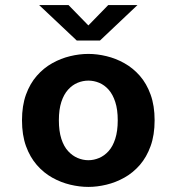

<svg xmlns="http://www.w3.org/2000/svg" viewBox="-20 -724 690 755"><path d="M327.5 11Q292.5 11 256 2.2Q219.5 -6.5 185.5 -25.5Q151.5 -44.5 124.8 -75.2Q98 -106 82.2 -149.5Q66.5 -193 66.5 -251Q66.5 -308.5 82.2 -352Q98 -395.5 124.8 -426Q151.5 -456.5 185.5 -475.5Q219.5 -494.5 256 -503.2Q292.5 -512 327.5 -512Q362 -512 398.5 -503.2Q435 -494.5 469 -475.5Q503 -456.5 529.8 -426Q556.5 -395.5 572.2 -352Q588 -308.5 588 -251Q588 -193 572.2 -149.5Q556.5 -106 529.8 -75.2Q503 -44.5 469 -25.5Q435 -6.5 398.5 2.2Q362 11 327.5 11ZM327.5 -94Q349 -94 369.8 -102.8Q390.5 -111.5 407 -129.8Q423.5 -148 433.2 -178.2Q443 -208.5 443 -251Q443 -293.5 433.2 -323.2Q423.5 -353 407 -371.5Q390.5 -390 369.8 -398.5Q349 -407 327.5 -407Q306 -407 285.2 -398.5Q264.5 -390 247.8 -371.5Q231 -353 221.2 -323.2Q211.5 -293.5 211.5 -251Q211.5 -208.5 221.2 -178.2Q231 -148 247.8 -129.8Q264.5 -111.5 285.2 -102.8Q306 -94 327.5 -94ZM134 -704H249.5L327.5 -624L405.5 -704H520.5L373 -564.5H282Z"/></svg>

Font: Trispace Thin SemiBold
Style: Regular
Weight: 600
Version: Version 1.210